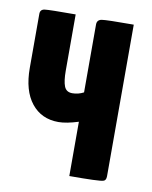

<svg xmlns="http://www.w3.org/2000/svg" viewBox="-64 -549 474 599"><g transform="rotate(10 173.0 -250.0)"><path d="M312 -20Q312 -6 303 -4Q291 0 196 0V-172Q158 -160 133 -160Q79 -160 47.5 -199.5Q16 -239 16 -311V-480Q16 -481 16 -482Q16 -496 30 -498Q44 -500 128 -500V-322Q128 -289 134.5 -272.5Q141 -256 160 -256Q179 -256 196 -265V-480Q196 -495 211 -497.5Q226 -500 312 -500Z"/></g></svg>

Font: Yanone Kaffeesatz Bold
Style: Regular
Weight: 700
Designer: Yanone (Cyrillic: Daniel Pouzeot)
Foundry: Yanone
Version: Version 1.003;PS 001.003;hotconv 1.0.88;makeotf.lib2.5.64775